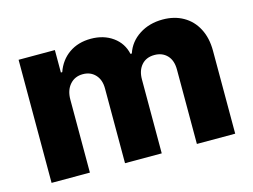

<svg xmlns="http://www.w3.org/2000/svg" viewBox="-79 -668 1052 799"><g transform="rotate(-15 447.5 -268.5)"><path d="M52.7 -530.3H209V-433.6H214.8Q231.9 -482.4 271.2 -509.8Q310.5 -537.1 365.2 -537.1Q420.4 -537.1 459.5 -509Q498.5 -481 508.8 -433.6H514.6Q530.3 -481 573.5 -509Q616.7 -537.1 674.8 -537.1Q724.6 -537.1 762.9 -515.4Q801.3 -493.7 822.5 -453.1Q843.8 -412.6 843.8 -357.4V0H678.7V-320.3Q678.7 -359.9 658 -381.6Q637.2 -403.3 603.5 -403.3Q567.9 -403.3 547.6 -380.1Q527.3 -356.9 527.3 -318.4V0H369.1V-322.3Q369.1 -359.4 348.6 -381.3Q328.1 -403.3 294.9 -403.3Q260.3 -403.3 239 -378.9Q217.8 -354.5 217.8 -314.5V0H52.7Z"/></g></svg>

Font: Pretendard ExtraBold
Style: Regular
Weight: 800
Designer: Base glyphs from Inter by Rasmus Andersson; Hangeul glyphs from Noto Sans CJK(Source Han Sans) by Jang Soo-young and Kan
Foundry: Kil Hyung-jin
Version: Version 1.309